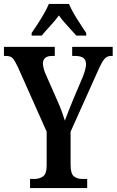

<svg xmlns="http://www.w3.org/2000/svg" viewBox="-21 -951 590 971"><path d="M131 0V-46H152Q179 -46 197 -59Q215 -72 215 -115V-285L68 -615Q54 -644 43.5 -656Q33 -668 9 -668H-1V-714H256V-668H242Q218 -668 207 -657.5Q196 -647 196 -631Q196 -620 200 -604.5Q204 -589 209 -578L269 -442Q282 -413 291 -388.5Q300 -364 307 -341Q315 -363 326 -390.5Q337 -418 350 -450L398 -563Q406 -583 410 -599.5Q414 -616 414 -626Q414 -649 400 -658.5Q386 -668 360 -668H344V-714H549V-668H540Q520 -668 506.5 -652Q493 -636 473 -590L336 -285V-118Q336 -72 353 -59Q370 -46 394 -46H420V0ZM139 -784Q152 -803 169 -829Q186 -855 201.5 -882Q217 -909 226 -931H328Q337 -909 352.5 -882Q368 -855 385.5 -829Q403 -803 415 -784V-771H365Q346 -793 320.5 -820Q295 -847 277 -873Q258 -847 233 -820Q208 -793 190 -771H139Z"/></svg>

Font: Noto Serif Tamil ExtraCondensed SemiBold
Style: Italic
Weight: 600
Width: 2
Italic angle: -12°
Designer: Indian Type Foundry, Tom Grace, and the Monotype Design Team
Foundry: Monotype Imaging Inc.
Version: Version 2.003; ttfautohint (v1.8.4.7-5d5b)